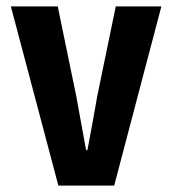

<svg xmlns="http://www.w3.org/2000/svg" viewBox="-20 -582 540 602"><path d="M163 0H338L486 -562H343L285 -281C275 -224 265 -168 254 -111H250C240 -168 229 -224 219 -281L161 -562H14Z"/></svg>

Font: Noto Sans Mono CJK JP Bold
Style: Regular
Weight: 700
Designer: Ryoko NISHIZUKA (kana & ideographs); Paul D. Hunt (Latin, Greek & Cyrillic); Wenlong ZHANG (bopomofo); Sandoll Communica
Foundry: Adobe Systems Incorporated
Version: Version 1.004;PS 1.004;hotconv 1.0.82;makeotf.lib2.5.63406